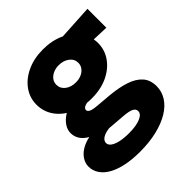

<svg xmlns="http://www.w3.org/2000/svg" viewBox="-205 -666 1027 1027"><g transform="rotate(-45 309.0 -152.5)"><path d="M265 225Q207.5 225 161 215.5Q114.5 206 81.5 187.8Q48.5 169.5 30.8 143.5Q13 117.5 13 85.5Q13 61.5 26.8 39.2Q40.5 17 66.2 0.8Q92 -15.5 128 -23Q99 -40 85.5 -61.2Q72 -82.5 72 -109Q72 -133 86.5 -155.2Q101 -177.5 127 -194.8Q153 -212 187.5 -222Q222 -232 262 -230.5L293.5 -164Q266 -164.5 249.5 -161.2Q233 -158 225.2 -151.8Q217.5 -145.5 217.5 -137.5Q217.5 -127.5 230 -120.8Q242.5 -114 277.5 -111L365.5 -103.5Q429 -97.5 476.2 -81.8Q523.5 -66 549.5 -36.8Q575.5 -7.5 575.5 39.5Q575.5 79.5 553.8 113.8Q532 148 491 172.8Q450 197.5 392.8 211.2Q335.5 225 265 225ZM293 113Q347.5 113 379.5 99.5Q411.5 86 411.5 64Q411.5 47 393.5 38.2Q375.5 29.5 335.5 26.5L236.5 18.5Q215 21 199.8 27.2Q184.5 33.5 176.5 42.8Q168.5 52 168.5 63Q168.5 78 183.8 89.2Q199 100.5 227 106.8Q255 113 293 113ZM284 -159.5Q214.5 -159.5 162 -184Q109.5 -208.5 80 -250.5Q50.5 -292.5 50.5 -345Q50.5 -396.5 80.2 -438.5Q110 -480.5 163 -505.2Q216 -530 284 -530Q352 -530 404.8 -505.5Q457.5 -481 487.2 -439.2Q517 -397.5 517 -345Q517 -293.5 487.5 -251.5Q458 -209.5 405.8 -184.5Q353.5 -159.5 284 -159.5ZM284 -280Q307.5 -280 326.2 -288.2Q345 -296.5 356.2 -311.2Q367.5 -326 367.5 -345Q367.5 -374 343.5 -392.2Q319.5 -410.5 284 -410.5Q260.5 -410.5 241.8 -402Q223 -393.5 212 -379Q201 -364.5 201 -345Q201 -316.5 224.8 -298.2Q248.5 -280 284 -280ZM360.5 -381 291.5 -497 606 -515V-372Z"/></g></svg>

Font: Geologica Thin Cursive ExtraBold
Style: Regular
Weight: 800
Version: Version 1.010;gftools[0.9.28]